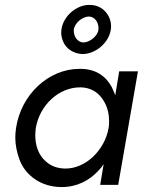

<svg xmlns="http://www.w3.org/2000/svg" viewBox="-20 -749 593 778"><path d="M229 -630C229 -626 228 -622 228 -618C228 -604 231 -591 237 -578C249 -551 279 -531 314 -530C367 -530 421 -575 429 -629C430 -634 430 -639 430 -644C430 -681 401 -729 344 -729C343 -729 342 -729 340 -729C292 -729 237 -686 229 -630ZM279 -629C283 -657 315 -682 340 -682C364 -682 379 -658 379 -636C379 -634 379 -632 379 -630C377 -603 343 -577 318 -577C294 -577 279 -602 279 -623C279 -625 279 -627 279 -629ZM463 -460 447 -363C443 -374 438 -385 433 -396C409 -441 367 -470 306 -470C305 -470 303 -470 302 -470C177 -470 65 -366 45 -230C43 -217 42 -203 42 -191C42 -162 48 -133 59 -102C82 -41 143 9 230 9C291 9 343 -17 382 -61C389 -68 395 -76 400 -84L386 0H459L539 -460ZM125 -230C141 -325 220 -395 304 -395C305 -395 307 -395 308 -395C348 -394 378 -375 398 -344C418 -313 422 -282 422 -259C422 -250 422 -240 420 -230C404 -139 326 -66 246 -66C217 -66 192 -74 173 -89C133 -119 123 -164 123 -201C123 -211 124 -220 125 -230Z"/></svg>

Font: Jost
Style: Italic
Weight: 400
Italic angle: -5°
Version: Version 3.710